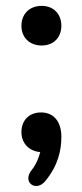

<svg xmlns="http://www.w3.org/2000/svg" viewBox="-20 -612 281 654"><path d="M135 4C178 -49 189 -100 189 -146C189 -199 162 -229 120 -229C79 -229 53 -202 53 -162C53 -124 79 -97 117 -94C112 -75 104 -53 88 -33C54 9 103 44 135 4ZM122 -457C163 -457 189 -485 189 -524C189 -564 163 -592 122 -592C80 -592 53 -564 53 -524C53 -485 80 -457 122 -457Z"/></svg>

Font: SN Pro Medium
Style: Regular
Weight: 500
Designer: Tobias Whetton
Foundry: Supernotes
Version: Version 1.003;Glyphs 3.3 (3324)